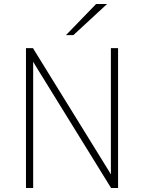

<svg xmlns="http://www.w3.org/2000/svg" viewBox="-20 -941 721 961"><path d="M110 0V-700H145L504 -119Q511.5 -107 519.5 -94Q527.5 -81 535 -68Q535 -81 535 -93.8Q535 -106.5 535 -119V-700H571V0H536L177 -581Q169.5 -593 161.5 -606.2Q153.5 -619.5 146 -632Q146 -619.5 146 -606.8Q146 -594 146 -581V0ZM310 -765 461 -921H516L347 -765Z"/></svg>

Font: Overpass Thin
Style: Regular
Weight: 250
Designer: Delve Withrington, Dave Bailey, Thomas Jockin
Foundry: Delve Fonts LLC
Version: Version 4.000